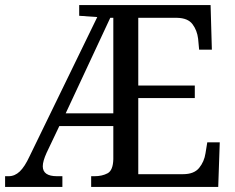

<svg xmlns="http://www.w3.org/2000/svg" viewBox="-20 -734 921 754"><path d="M0 0V-42H14Q38 -42 57.5 -60.5Q77 -79 96 -120L362 -667L291 -672V-714H807L812 -539H762L758 -582Q754 -615 736 -639Q718 -663 676 -664H523V-398H745V-349H523V-50H699Q742 -50 762 -74.5Q782 -99 787 -132L794 -175H843L837 0H338V-42H351Q381 -42 402.5 -53.5Q424 -65 425 -109V-239H213L163 -134Q148 -101 148 -81Q148 -42 204 -42H225V0ZM238 -289H425V-664H413Z"/></svg>

Font: Noto Serif Tamil SemiCondensed
Style: Italic
Weight: 400
Width: 4
Italic angle: -12°
Designer: Indian Type Foundry, Tom Grace, and the Monotype Design Team
Foundry: Monotype Imaging Inc.
Version: Version 2.003; ttfautohint (v1.8.4.7-5d5b)